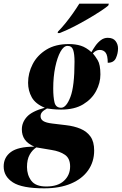

<svg xmlns="http://www.w3.org/2000/svg" viewBox="-100 -786 663 1046"><path d="M141 240Q20 240 -30 207.5Q-80 175 -80 121Q-80 71 -40.5 42Q-1 13 87 13Q51 -3 35 -26Q19 -49 19 -81Q19 -119 46.5 -149.5Q74 -180 144 -199Q93 -220 73 -256Q53 -292 53 -335Q53 -388 78 -436.5Q103 -485 152.5 -515.5Q202 -546 275 -546Q311 -546 340 -537Q369 -528 398 -502Q407 -518 419.5 -536Q432 -554 449 -567Q466 -580 487 -580Q516 -580 529.5 -562.5Q543 -545 543 -522Q543 -495 531.5 -469.5Q520 -444 487 -444Q487 -484 475.5 -499Q464 -514 443 -514Q422 -514 406 -495Q417 -483 432 -458.5Q447 -434 447 -380Q447 -334 423.5 -290Q400 -246 353 -217.5Q306 -189 233 -189Q205 -189 184.5 -191.5Q164 -194 156 -195Q136 -184 128.5 -174.5Q121 -165 121 -153Q121 -136 136 -126.5Q151 -117 185 -113L260 -104Q304 -99 338.5 -84.5Q373 -70 393 -42Q413 -14 413 34Q413 95 380.5 141.5Q348 188 287 214Q226 240 141 240ZM233 -199Q261 -199 283.5 -257.5Q306 -316 306 -450Q306 -492 298.5 -514Q291 -536 268 -536Q247 -536 229.5 -504.5Q212 -473 201 -420.5Q190 -368 190 -304Q190 -257 197 -228Q204 -199 233 -199ZM152 230Q215 230 248.5 199Q282 168 282 121Q282 77 254 57.5Q226 38 181 31L98 17Q76 31 61.5 57Q47 83 47 124Q47 167 70.5 198.5Q94 230 152 230ZM216 -614Q235 -633 256.5 -659.5Q278 -686 298 -714.5Q318 -743 332 -766H493L490 -756Q478 -745 447.5 -725Q417 -705 377.5 -682Q338 -659 297.5 -638.5Q257 -618 225 -606H214Z"/></svg>

Font: Noto Serif Display ExtraCondensed Black
Style: Italic
Weight: 900
Width: 2
Italic angle: -12°
Designer: Monotype Design Team
Foundry: Monotype Imaging Inc.
Version: Version 2.009